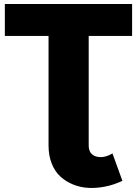

<svg xmlns="http://www.w3.org/2000/svg" viewBox="-20 -720 675 946"><path d="M583 170.9Q543.5 189.9 501 198.7Q458.5 207.5 418.2 205.8Q377.9 204.1 341.8 189.7Q305.7 175.3 278.3 150.6Q251 126 235.1 86.4Q219.2 46.9 219.2 -2.9V-543H3.9V-700.2H630.9V-543H417V-3.9Q417 39.6 453.1 50.8Q489.3 62 534.2 36.1Z"/></svg>

Font: Montserrat ExtraBold
Style: Regular
Weight: 800
Designer: Julieta Ulanovsky
Foundry: Julieta Ulanovsky
Version: Version 9.000